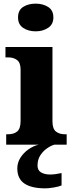

<svg xmlns="http://www.w3.org/2000/svg" viewBox="-20 -794 405 1054"><path d="M176 -622Q135 -622 107 -641Q79 -660 79 -698Q79 -738 107 -756Q135 -774 176 -774Q215 -774 244 -756Q273 -738 273 -698Q273 -660 244 -641Q215 -622 176 -622ZM14 0V-57H26Q56 -57 74.5 -72.5Q93 -88 93 -130V-412Q93 -450 73.5 -464.5Q54 -479 26 -479H10V-536H268V-128Q268 -87 287 -72Q306 -57 335 -57H346V0ZM229 240Q153 240 114 213.5Q75 187 75 130Q75 99 92 72Q109 45 136 26Q163 7 193 0H279Q258 6 236.5 21.5Q215 37 200.5 60Q186 83 186 115Q186 141 205.5 152.5Q225 164 255 164Q268 164 284 162Q300 160 318 156V224Q302 231 273.5 235.5Q245 240 229 240Z"/></svg>

Font: Noto Serif Lao ExtraBold
Style: Regular
Weight: 800
Designer: Monotype Design Team
Foundry: Monotype Imaging Inc.
Version: Version 2.003; ttfautohint (v1.8.4.7-5d5b)